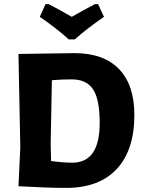

<svg xmlns="http://www.w3.org/2000/svg" viewBox="-20 -908 699 936"><path d="M458 -888 487 -826Q400 -766 345 -716H315Q257 -769 174 -826L202 -888H217Q269 -861 330 -826Q391 -861 443 -888ZM343 -649Q485 -649 560 -571.5Q635 -494 635 -348Q635 -176 549 -84Q463 8 303 8Q211 8 71 0H70L79 -191L70 -645H71ZM227 -207 229 -123Q288 -115 333 -115Q466 -115 466 -309Q466 -423 434 -472Q402 -521 330 -521Q277 -521 233 -517Z"/></svg>

Font: Alegreya Sans SC ExtraBold
Style: Regular
Weight: 800
Designer: Juan Pablo del Peral
Foundry: Huerta Tipografica
Version: Version 2.007